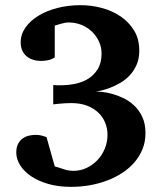

<svg xmlns="http://www.w3.org/2000/svg" viewBox="-20 -707 627 743"><path d="M543 -191.9Q543 -159.2 532 -131.3Q521 -103.5 501.5 -80.3Q481.9 -57.1 454.8 -39.1Q427.7 -21 395.8 -8.8Q363.8 3.4 327.9 9.8Q292 16.1 254.9 16.1Q206.1 16.1 167 4.9Q127.9 -6.3 100.3 -25.1Q72.8 -43.9 57.9 -67.6Q43 -91.3 43 -116.2Q43 -137.2 50 -150.4Q57.1 -163.6 68.1 -171.4Q79.1 -179.2 92.3 -182.1Q105.5 -185.1 117.2 -185.1Q130.4 -185.1 141.1 -182.4Q151.9 -179.7 160.2 -175.8L191.9 -63Q208.5 -58.6 226.6 -52.2Q244.6 -45.9 265.1 -45.9Q291 -45.9 314.7 -56.9Q338.4 -67.9 356.4 -86.7Q374.5 -105.5 385.3 -131.1Q396 -156.7 396 -186Q396 -209.5 387.2 -231.7Q378.4 -253.9 360.8 -270.8Q343.3 -287.6 317.1 -297.9Q291 -308.1 255.9 -308.1Q244.6 -308.1 232.4 -307.4Q220.2 -306.6 210 -305.7Q197.8 -304.2 186 -303.2V-377.9Q194.3 -377 200.7 -377H213.9Q242.2 -377 270.5 -382.6Q298.8 -388.2 321.5 -402.3Q344.2 -416.5 358.6 -440.2Q373 -463.9 373 -500Q373 -523.9 363.3 -545.7Q353.5 -567.4 336.4 -584Q319.3 -600.6 295.9 -610.4Q272.5 -620.1 245.1 -620.1Q237.8 -620.1 228.8 -618.2Q219.7 -616.2 211.4 -613.8Q202.1 -611.3 191.9 -607.9V-484.9Q178.2 -476.1 164.1 -473.6Q149.9 -471.2 138.2 -471.2Q122.6 -471.2 108.4 -475.6Q94.2 -480 83.5 -488.8Q72.8 -497.6 66.4 -511Q60.1 -524.4 60.1 -543Q60.1 -574.2 78.6 -600.6Q97.2 -627 128.9 -646.2Q160.6 -665.5 202.6 -676.3Q244.6 -687 292 -687Q333 -687 373.5 -676.3Q414.1 -665.5 446.3 -643.8Q478.5 -622.1 498.8 -589.1Q519 -556.2 519 -511.2Q519 -479.5 508.3 -455.6Q497.6 -431.6 481 -414.3Q464.4 -397 444.1 -385.5Q423.8 -374 405 -366.9Q386.2 -359.9 371.1 -356.4Q357.4 -353.5 350.6 -353Q356.9 -352.5 372.1 -351.6Q389.2 -350.1 410.9 -344.5Q432.6 -338.9 455.8 -328.1Q479 -317.4 498.5 -299.3Q518.1 -281.2 530.5 -254.9Q543 -228.5 543 -191.9Z"/></svg>

Font: Charis SIL Phon
Style: Bold
Weight: 700
Foundry: SIL International
Version: Version 5.000